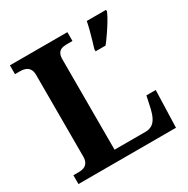

<svg xmlns="http://www.w3.org/2000/svg" viewBox="-162 -857 978 1000"><g transform="rotate(-30 327.0 -357.0)"><path d="M28.1 0V-53H64.3Q79.2 -53 92.2 -58.3Q105.2 -63.6 113.3 -76.5Q121.4 -89.4 121.4 -111.1V-601.2Q121.4 -624.5 113 -637.4Q104.6 -650.4 90.8 -655.7Q76.9 -661 59.7 -661H28.1V-714H373.7V-661H339.8Q320.1 -661 307.1 -655.9Q294.1 -650.8 287.3 -638.3Q280.4 -625.9 280.4 -604V-61H466.4Q489.4 -61 505.6 -71Q521.8 -81.1 532.2 -100.9Q542.7 -120.7 549.2 -148.1L565.5 -223.1H621.6L614.6 0ZM451 -567Q457.6 -587.3 464.9 -613.1Q472.2 -639 479.3 -665.7Q486.3 -692.3 490.3 -714H606.3V-704Q597.3 -683 581.3 -656.3Q565.2 -629.6 546.6 -602.6Q528 -575.6 511.1 -554H451Z"/></g></svg>

Font: Noto Serif Malayalam
Style: Regular
Weight: 400
Designer: Indian type Foundry, Jelle Bosma, Monotype Design Team
Foundry: Monotype Imaging Inc.
Version: Version 2.103